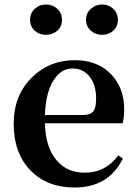

<svg xmlns="http://www.w3.org/2000/svg" viewBox="-20 -819 613 855"><path d="M385 -682Q363 -701 363 -731Q363 -761 385 -780Q406 -799 435 -799Q464 -799 484 -780Q505 -761 505 -731Q505 -701 484 -682Q464 -664 435 -664Q405 -664 385 -682ZM135 -682Q114 -701 114 -731Q114 -761 135 -780Q155 -799 184 -799Q214 -799 235 -780Q256 -761 256 -731Q256 -700 235 -682Q214 -664 184 -664Q155 -664 135 -682ZM351 -307Q384 -307 397 -325Q408 -341 408 -381Q408 -441 379 -478Q350 -514 304 -514Q253 -514 221 -465Q184 -411 180 -307ZM180 -270Q183 -160 234 -103Q280 -50 357 -50Q450 -50 507 -127L527 -113Q464 16 312 16Q191 16 118 -58Q41 -135 41 -268Q41 -397 125 -477Q202 -551 313 -551Q414 -551 474 -489Q533 -428 533 -332Q533 -294 526 -270Z"/></svg>

Font: Source Han Serif JP
Style: Bold
Weight: 700
Designer: Ryoko NISHIZUKA  (kana & ideographs); Frank Grießhammer (Latin, Greek & Cyrillic); Wenlong ZHANG  (bopomofo); Sandoll Co
Foundry: Adobe Systems Incorporated
Version: Version 1.000;PS 1;hotconv 16.6.53;makeotf.lib2.5.65590